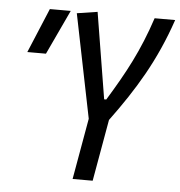

<svg xmlns="http://www.w3.org/2000/svg" viewBox="-51 -747 748 796"><g transform="rotate(5 323.0 -349.5)"><path d="M280.3 0H363.8L409.2 -256.8C510.7 -394.5 587.9 -521 646.5 -693.4H561C515.1 -554.2 463.4 -459.5 390.6 -340.3H381.8L323.2 -699.2L237.8 -686L325.2 -254.4ZM47.4 -507.8H125L211.9 -693.4H125Z"/></g></svg>

Font: Cascadia Mono SemiLight
Style: Italic
Weight: 350
Italic angle: -10°
Monospace: yes
Designer: Aaron Bell
Foundry: Saja Typeworks
Version: Version 2404.023